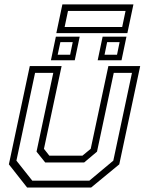

<svg xmlns="http://www.w3.org/2000/svg" viewBox="-20 -834 644 854"><path d="M100.5 0 19.5 -103 112.5 -540H254L175.5 -172L199.5 -141.5H346.5L383.5 -172L462 -540H603.5L510.5 -103L385.5 0ZM123.5 -30.5H377.5L484 -119.5L567 -510H486L411.5 -159.5L354.5 -111.5H181L142.5 -159.5L217 -510H136L53 -119.5ZM414.5 -566 436.5 -671H542.5L520.5 -566ZM206.5 -566 228.5 -671H334.5L312.5 -566ZM236.5 -590.5H292L303.5 -646.5H248.5ZM445 -590.5H500.5L512 -646.5H456.5ZM230.5 -686.5 257.5 -814.5H573.5L546.5 -686.5ZM267.5 -714H523.5L538.5 -785.5H282.5Z"/></svg>

Font: Tourney Thin Light
Style: Italic
Weight: 300
Italic angle: -12°
Version: Version 1.015